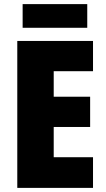

<svg xmlns="http://www.w3.org/2000/svg" viewBox="-20 -913 515 933"><path d="M432 0H64V-714H432V-567H241V-443H418V-296H241V-149H432ZM404 -893V-778H90V-893Z"/></svg>

Font: Noto Sans Tamil Condensed Black
Style: Regular
Weight: 900
Width: 3
Designer: Jelle Bosma - Monotype Design Team
Foundry: Monotype Imaging Inc.
Version: Version 2.004; ttfautohint (v1.8.4.7-5d5b)